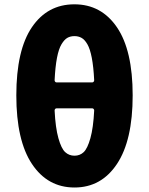

<svg xmlns="http://www.w3.org/2000/svg" viewBox="-20 -833 673 867"><path d="M405.3 -334Q405.3 -337.9 402.8 -340.8Q400.4 -343.8 396.5 -343.8H235.4Q231.4 -343.8 229 -340.8Q226.6 -337.9 226.6 -334Q230.5 -255.9 243.7 -209Q256.8 -162.1 274.4 -146Q292 -129.9 316.4 -129.9Q340.8 -129.9 357.9 -146Q375 -162.1 388.2 -209Q401.4 -255.9 405.3 -334ZM226.6 -470.7Q226.6 -466.8 229 -463.9Q231.4 -460.9 235.4 -460.9H396.5Q400.4 -460.9 402.8 -463.9Q405.3 -466.8 405.3 -470.7Q402.3 -531.2 394.5 -571.8Q386.7 -612.3 374.5 -633.3Q362.3 -654.3 348.1 -662.1Q334 -669.9 316.4 -669.9Q297.9 -669.9 284.2 -662.1Q270.5 -654.3 257.8 -633.3Q245.1 -612.3 237.3 -571.8Q229.5 -531.2 226.6 -470.7ZM53.7 -402.3Q53.7 -606.4 124 -710Q194.3 -813.5 315.9 -813.5Q437.5 -813.5 508.3 -709.5Q579.1 -605.5 579.1 -402.3Q579.1 -199.2 508.3 -92.8Q437.5 13.7 316.4 13.7Q195.3 13.7 124.5 -92.3Q53.7 -198.2 53.7 -402.3Z"/></svg>

Font: Gen Jyuu GothicX Heavy
Style: Bold
Weight: 900
Designer: [Source Han Sans]
Ryoko NISHIZUKA  (kana & ideographs); Paul D. Hunt (Latin, Greek & Cyrillic); Wenlong ZHANG  (bopomofo
Version: Version 1.002.20150607